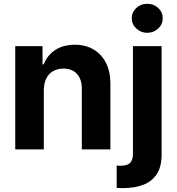

<svg xmlns="http://www.w3.org/2000/svg" viewBox="-20 -789 934 1014"><path d="M211.4 -315.4V0H60.5V-545.4H204.6V-449.2H210.9Q229 -496.6 271.5 -524.9Q314 -552.7 375 -552.7Q432.1 -552.7 474.1 -527.8Q516.6 -502.4 539.6 -457Q563 -411.1 563 -347.2V0H412.1V-320.3Q412.6 -370.1 386.2 -398.9Q360.4 -426.8 314.9 -426.8Q284.2 -426.8 261.2 -413.6Q237.3 -400.4 225.1 -375.5Q212.4 -351.1 211.4 -315.4ZM682.1 24.4V-545.4H833.5V26.9Q833.5 90.8 808.6 129.4Q783.7 168.5 737.8 186.5Q692.4 204.6 627 204.6Q616.2 204.6 611.8 204.1Q601.6 204.1 596.2 203.6V85.4Q600.1 85.9 606.9 85.9Q609.9 86.4 616.2 86.4Q652.8 86.4 667.5 70.8Q682.1 55.2 682.1 24.4ZM757.3 -615.7Q724.1 -615.7 699.7 -638.7Q675.8 -661.1 675.8 -692.4Q675.8 -724.1 699.7 -746.6Q723.6 -769 757.3 -769Q792 -769 815.9 -746.6Q839.4 -724.6 839.4 -692.4Q839.4 -660.6 815.9 -638.7Q791.5 -615.7 757.3 -615.7Z"/></svg>

Font: My Font
Style: Bold
Weight: 500
Designer: Rasmus Andersson
Foundry: rsms
Version: Version 0.001